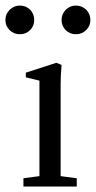

<svg xmlns="http://www.w3.org/2000/svg" viewBox="-55 -683 351 703"><path d="M17.6 -557.6Q-4.4 -557.6 -19.8 -572.8Q-35.2 -587.9 -35.2 -609.9Q-35.2 -631.8 -19.5 -647.2Q-3.9 -662.6 17.6 -662.6Q40 -662.6 55.2 -647.5Q70.3 -632.3 70.3 -609.9Q70.3 -587.9 55.2 -572.8Q40 -557.6 17.6 -557.6ZM222.7 -557.6Q200.7 -557.6 185.5 -572.8Q170.4 -587.9 170.4 -609.9Q170.4 -631.8 185.8 -647.2Q201.2 -662.6 222.7 -662.6Q245.1 -662.6 260.5 -647.5Q275.9 -632.3 275.9 -609.9Q275.9 -587.9 260.5 -572.8Q245.1 -557.6 222.7 -557.6ZM30.8 0V-30.3L89.4 -38.1V-387.7L39.6 -399.9V-417L151.4 -453.1L170.4 -445.3Q167 -407.7 167 -373V-38.1L226.1 -30.3V0Z"/></svg>

Font: Elstob 10pt
Style: Regular
Weight: 400
Designer: Peter S. Baker
Version: Version 1.015